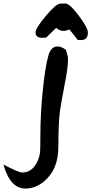

<svg xmlns="http://www.w3.org/2000/svg" viewBox="-177 -721 529 1112"><path d="M127 -613Q127 -643 145 -666Q163 -689 193 -689Q221 -689 239 -666.5Q257 -644 257 -615Q257 -586 238.5 -564Q220 -542 191 -542Q164 -542 145.5 -563.5Q127 -585 127 -613ZM-30 371Q-118 371 -157 232Q-70 278 -48 278Q-6 278 22 243Q46 213 54 168Q57 151 57 51Q57 -49 69 -179Q83 -329 104 -402Q119 -452 156 -452Q179 -452 205 -432Q217 -395 217 -378Q217 -329 197 -229Q173 -104 170 -76Q161 -5 161 129.5Q161 264 75 332Q27 371 -30 371ZM293 -489Q290 -489 272 -490Q252 -521 187 -593Q152 -565 90 -503L71 -502Q29 -501 29 -533Q29 -558 88.5 -629Q148 -700 172 -700Q176 -700 186 -700Q196 -701 201 -701Q226 -701 279 -630.5Q332 -560 332 -533Q332 -489 293 -489Z"/></svg>

Font: Wortlaut AH
Style: SemiBold
Weight: 600
Designer: Andreas Höfeld
Foundry: Fontgrube AH
Version: Version 2.59